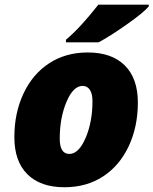

<svg xmlns="http://www.w3.org/2000/svg" viewBox="-20 -786 652 816"><path d="M253.9 9.8Q151.9 9.8 96.4 -45.4Q41 -100.6 41 -203.1Q41 -305.7 79.8 -388.4Q118.7 -471.2 189 -517.1Q259.3 -563 353 -563Q455.1 -563 510.5 -507.8Q565.9 -452.6 565.9 -350.1Q565.9 -247.6 527.1 -164.8Q488.3 -82 418 -36.1Q347.7 9.8 253.9 9.8ZM331.1 -420.9Q291 -420.9 262.5 -352.8Q233.9 -284.7 233.9 -196.8Q233.9 -131.8 274.9 -131.8Q314.5 -131.8 343.8 -199.7Q373 -267.6 373 -356Q373 -388.2 361.8 -404.5Q350.6 -420.9 331.1 -420.9ZM260.3 -617.2Q320.3 -667 397.9 -766.1H612.3V-758.8Q590.3 -732.4 518.8 -682.1Q447.3 -631.8 398.9 -606H260.3Z"/></svg>

Font: TypoPRO Open Sans
Style: Italic
Weight: 800
Italic angle: -12°
Foundry: Ascender Corporation
Version: Version 1.10